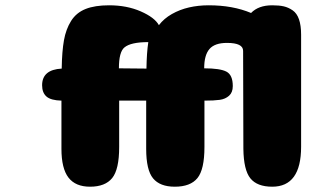

<svg xmlns="http://www.w3.org/2000/svg" viewBox="-20 -705 1202 725"><path d="M1117 -151Q1117 0 1008 0Q951 0 925.5 -31.5Q900 -63 899 -143L898 -513Q898 -543 837 -543Q791 -543 771 -520Q751 -497 751 -447Q811 -447 835 -434.5Q859 -422 859 -380Q859 -356 845 -343.5Q831 -331 810 -328Q789 -325 752 -325V-150Q752 -65 725.5 -32.5Q699 0 640 0Q584 0 558 -31.5Q532 -63 532 -143V-325H430V-150Q430 -65 403.5 -32.5Q377 0 320 0Q265 0 238.5 -34.5Q212 -69 212 -143V-325Q172 -326 155.5 -340.5Q139 -355 139 -383Q139 -442 213 -446Q214 -511 221.5 -553Q229 -595 248.5 -626Q268 -657 303 -671Q338 -685 392 -685Q459 -685 511.5 -662Q564 -639 580 -610Q599 -635 629 -652Q659 -669 694 -677Q729 -685 768 -685Q859 -685 928 -656Q956 -685 1008 -685Q1034 -685 1051.5 -681Q1069 -677 1085 -666Q1101 -655 1109 -632Q1117 -609 1117 -574ZM540 -546Q474 -546 450 -526Q429 -509 429 -447L533 -446Q534 -507 540 -546Z"/></svg>

Font: Coiny 2.0
Style: Regular
Weight: 400
Version: Version 1.001 July 11, 2018